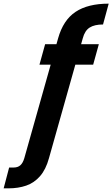

<svg xmlns="http://www.w3.org/2000/svg" viewBox="-162 -796 615 1051"><path d="M-142 235 -112 121H-87Q-65 121 -51 109Q-37 97 -29 70L156 -586Q184 -686 251.5 -731Q319 -776 433 -776L402 -662Q355 -662 328.5 -645Q302 -628 291 -586L106 70Q89 132 57 168.5Q25 205 -18.5 220Q-62 235 -116 235ZM54 -442 85 -554H379L348 -442Z"/></svg>

Font: DM Sans 10pt
Style: Bold Italic
Weight: 700
Italic angle: -10°
Version: Version 4.004;gftools[0.9.30]